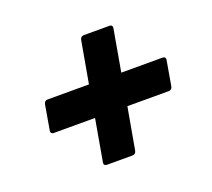

<svg xmlns="http://www.w3.org/2000/svg" viewBox="-89 -678 778 703"><g transform="rotate(-20 300.0 -326.5)"><path d="M316 -89H216Q205 -89 205 -100L234 -265H73Q62 -265 62 -276L79 -375Q82 -388 94 -388H255L284 -551Q287 -564 299 -564H399Q410 -564 410 -553L381 -388H542Q553 -388 553 -377L536 -278Q533 -265 521 -265H360L331 -102Q328 -89 316 -89Z"/></g></svg>

Font: YamahaIndonesia935. App
Style: Bold Italic
Weight: 700
Italic angle: -10°
Designer: Dalton Maag Ltd
Foundry: Dalton Maag Ltd
Version: Version 1.002; January 01, 2024; Regular/Italic